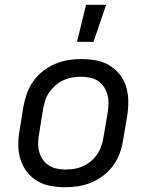

<svg xmlns="http://www.w3.org/2000/svg" viewBox="-20 -775 640 803"><path d="M254 8Q222 8 191.5 2.5Q161 -3 136 -18Q111 -33 93 -56Q75 -79 66 -107.5Q57 -136 56.5 -167Q56 -198 62 -230L78 -330Q83 -357 92.5 -384Q102 -411 119 -435Q136 -459 159.5 -477.5Q183 -496 210 -507.5Q237 -519 264.5 -523.5Q292 -528 319 -528Q351 -528 381.5 -522.5Q412 -517 437 -502Q462 -487 480.5 -464Q499 -441 507.5 -412.5Q516 -384 516.5 -353Q517 -322 512 -290L495 -190Q491 -163 481.5 -136Q472 -109 455 -85Q438 -61 414.5 -42.5Q391 -24 364 -12.5Q337 -1 309 3.5Q281 8 254 8ZM254 -66Q273 -66 291.5 -69Q310 -72 327.5 -80Q345 -88 361 -101.5Q377 -115 387.5 -131Q398 -147 404 -165.5Q410 -184 413 -202L430 -302Q433 -322 433.5 -341Q434 -360 429.5 -378Q425 -396 415 -411Q405 -426 390.5 -436Q376 -446 357.5 -450Q339 -454 320 -454Q301 -454 282.5 -451Q264 -448 246 -440Q228 -432 212.5 -418.5Q197 -405 186 -389Q175 -373 169 -354.5Q163 -336 160 -318L144 -218Q140 -198 139.5 -179Q139 -160 143.5 -142Q148 -124 158 -109Q168 -94 183 -84Q198 -74 216.5 -70Q235 -66 254 -66ZM302 -600 340 -755H424L371 -600Z"/></svg>

Font: Iosevka Extended
Style: Italic
Weight: 400
Width: 7
Italic angle: -9°
Monospace: yes
Designer: Belleve Invis
Foundry: Belleve Invis
Version: Version 32.5.0; ttfautohint (v1.8.4)